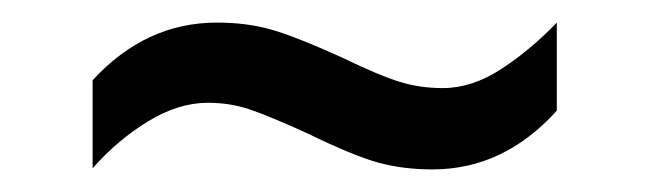

<svg xmlns="http://www.w3.org/2000/svg" viewBox="-20 -407 575 170"><path d="M62 -336Q109 -387 172 -387Q198 -387 219.5 -381Q241 -375 283 -356Q316 -340 334 -334.5Q352 -329 372 -329Q398 -329 424 -346Q450 -363 473 -387V-309Q426 -257 363 -257Q337 -257 315 -263Q293 -269 252 -289Q219 -304 201.5 -310Q184 -316 164 -316Q138 -316 111 -299.5Q84 -283 62 -258Z"/></svg>

Font: Noto Sans Bengali SemiCondensed
Style: Regular
Weight: 400
Width: 4
Designer: Jelle Bosma - Monotype Design Team
Foundry: Monotype Imaging Inc.
Version: Version 2.003